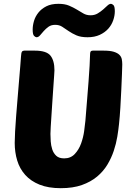

<svg xmlns="http://www.w3.org/2000/svg" viewBox="-20 -975 699 1005"><path d="M603 -326Q600 -296 594 -259.5Q588 -223 575.5 -185.5Q563 -148 542 -113Q521 -78 488 -50.5Q455 -23 408.5 -6.5Q362 10 298 10Q233 10 187 -8.5Q141 -27 112 -59.5Q83 -92 70 -135Q57 -178 57 -227Q57 -249 59 -286.5Q61 -324 64.5 -368Q68 -412 72 -459.5Q76 -507 79.5 -550Q83 -593 86 -627.5Q89 -662 90 -680Q91 -699 95 -704.5Q99 -710 107 -710H162Q223 -710 244 -684Q265 -658 265 -607Q265 -604 263.5 -580.5Q262 -557 259.5 -523Q257 -489 254.5 -449Q252 -409 249.5 -373Q247 -337 245.5 -310Q244 -283 244 -274Q244 -257 245.5 -235Q247 -213 253.5 -193Q260 -173 274.5 -159.5Q289 -146 316 -146Q350 -146 371.5 -169Q393 -192 404.5 -224Q416 -256 420.5 -289Q425 -322 427 -343Q431 -394 435.5 -448Q440 -502 443.5 -549Q447 -596 449 -631Q451 -666 451 -679Q451 -699 454 -704.5Q457 -710 467 -710H522Q556 -710 575.5 -704Q595 -698 605 -688Q615 -678 617.5 -665Q620 -652 620 -638Q620 -625 618.5 -589Q617 -553 615 -507Q613 -461 610 -412Q607 -363 603 -326ZM454 -895Q475 -895 491 -904.5Q507 -914 519.5 -925Q532 -936 542 -945.5Q552 -955 561 -955Q566 -955 573.5 -948.5Q581 -942 581 -916Q581 -893 572.5 -868.5Q564 -844 546.5 -824.5Q529 -805 502 -792.5Q475 -780 438 -780Q403 -780 380 -790Q357 -800 339 -812.5Q321 -825 305.5 -835Q290 -845 269 -845Q248 -845 234 -835Q220 -825 209 -812.5Q198 -800 189.5 -790Q181 -780 171 -780Q166 -780 158.5 -787Q151 -794 151 -820Q151 -842 158 -865.5Q165 -889 181 -909Q197 -929 222.5 -942Q248 -955 286 -955Q319 -955 341.5 -945.5Q364 -936 382 -925Q400 -914 416.5 -904.5Q433 -895 454 -895Z"/></svg>

Font: PoetsenOne
Style: Regular
Weight: 400
Designer: Rodrigo Fuenzalida, Pablo Impallari
Foundry: Pablo Impallari, Rodrigo Fuenzalida
Version: Version 1.000; ttfautohint (v0.8) -G 200 -r 50